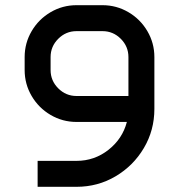

<svg xmlns="http://www.w3.org/2000/svg" viewBox="-20 -720 690 740"><path d="M275 -350H475V-500Q475 -541 445.5 -570.5Q416 -600 375 -600H275Q234 -600 204.5 -570.5Q175 -541 175 -500V-450Q175 -409 204.5 -379.5Q234 -350 275 -350ZM75 -500Q75 -554 102 -600Q129 -646 175 -673Q221 -700 275 -700H375Q429 -700 475 -673Q521 -646 548 -600Q575 -554 575 -500V-300Q575 -218 534.5 -149.5Q494 -81 425.5 -40.5Q357 0 275 0H125V-100H275Q344 -100 398 -142.5Q452 -185 469 -250H275Q221 -250 175 -277Q129 -304 102 -350Q75 -396 75 -450Z"/></svg>

Font: Monoikos Medium
Style: Regular
Weight: 500
Designer: Brian Krent
Version: Version 0.088